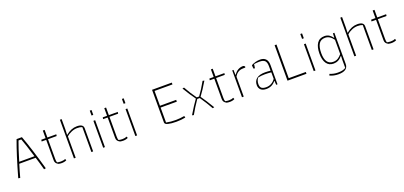

<svg xmlns="http://www.w3.org/2000/svg" viewBox="28 -1791 6532 3103"><g transform="rotate(-20 3293.5 -240.0)"><path d="M47 -6Q150 -373 238 -610H330Q418 -373 521 -6L489 0Q461 -106 425 -221H143Q107 -106 79 0ZM415 -251Q348 -474 308 -579H260Q220 -474 153 -251Z M739 -2Q712 -16 698 -34.5Q684 -53 684 -84V-435H606L610 -464H684V-595H715V-464H868L864 -435H715V-95Q715 -72 717 -60.5Q719 -49 724 -33Q755 -25 790 -25Q836 -25 866 -40L876 -14Q862 -6 839.5 -1Q817 4 795 4Q765 4 739 -2Z M1003 -665H1033V-492L1029 -397H1035Q1124 -472 1223 -472Q1333 -472 1333 -398V0H1303V-429Q1282 -437 1263.5 -440Q1245 -443 1217 -443Q1169 -443 1118 -421.5Q1067 -400 1033 -367V0H1003Z M1507 -638H1537V-554H1507ZM1506 -463H1536V0H1506Z M1796 -2Q1769 -16 1755 -34.5Q1741 -53 1741 -84V-435H1663L1667 -464H1741V-595H1772V-464H1925L1921 -435H1772V-95Q1772 -72 1774 -60.5Q1776 -49 1781 -33Q1812 -25 1847 -25Q1893 -25 1923 -40L1933 -14Q1919 -6 1896.5 -1Q1874 4 1852 4Q1822 4 1796 -2Z M2060 -638H2090V-554H2060ZM2059 -463H2089V0H2059Z M2568 -48V-610H2908V-579H2600V-324H2879V-293H2600V-36Q2642 -27 2678.5 -23.5Q2715 -20 2765 -20Q2840 -20 2912 -34L2920 -5Q2848 10 2762 10Q2675 10 2621.5 -3.5Q2568 -17 2568 -48Z M3034 -2Q3118 -142 3185 -235Q3119 -323 3037 -461L3066 -467Q3135 -343 3205 -248H3246Q3316 -343 3385 -467L3414 -461Q3332 -323 3266 -235Q3328 -150 3416 -2L3388 5Q3324 -110 3247 -221H3204Q3127 -110 3063 5Z M3630 -2Q3603 -16 3589 -34.5Q3575 -53 3575 -84V-435H3497L3501 -464H3575V-595H3606V-464H3759L3755 -435H3606V-95Q3606 -72 3608 -60.5Q3610 -49 3615 -33Q3646 -25 3681 -25Q3727 -25 3757 -40L3767 -14Q3753 -6 3730.5 -1Q3708 4 3686 4Q3656 4 3630 -2Z M3893 -462H3915L3918 -377H3924Q3981 -468 4083 -468Q4089 -468 4097.5 -462Q4106 -456 4111 -450L4107 -432H4071Q4018 -432 3981 -407.5Q3944 -383 3923 -342V0H3893Z M4184 -101Q4184 -174 4234.5 -212.5Q4285 -251 4380 -251Q4426 -251 4474 -245V-322Q4474 -389 4446.5 -416.5Q4419 -444 4354 -444Q4312 -444 4260 -437L4250 -369H4228Q4221 -391 4221 -423V-432Q4253 -450 4293.5 -461Q4334 -472 4375 -472Q4437 -472 4470.5 -436.5Q4504 -401 4504 -332V0H4481L4477 -67H4471Q4410 10 4311 10Q4249 10 4216.5 -20Q4184 -50 4184 -101ZM4476 -104V-216Q4421 -222 4365 -222Q4298 -222 4246 -209Q4214 -163 4214 -109Q4214 -58 4240 -38Q4266 -18 4318 -18Q4368 -18 4408.5 -41Q4449 -64 4476 -104Z M4676 -610H4708V-31H5002V0H4676Z M5128 -638H5158V-554H5128ZM5127 -463H5157V0H5127Z M5340 154 5350 128Q5416 156 5486 156Q5534 156 5566.5 148.5Q5599 141 5623 125V-20L5626 -78H5619Q5560 -4 5473 -4Q5393 -4 5351.5 -64Q5310 -124 5310 -231Q5310 -346 5352.5 -409.5Q5395 -473 5481 -473Q5527 -473 5560 -452Q5593 -431 5618 -395H5624L5627 -468H5652V68Q5652 185 5487 185Q5407 185 5340 154ZM5623 -113V-358Q5562 -444 5482 -444Q5408 -444 5374 -390Q5340 -336 5340 -232Q5340 -33 5476 -33Q5524 -33 5559 -54.5Q5594 -76 5623 -113Z M5826 -665H5856V-492L5852 -397H5858Q5947 -472 6046 -472Q6156 -472 6156 -398V0H6126V-429Q6105 -437 6086.5 -440Q6068 -443 6040 -443Q5992 -443 5941 -421.5Q5890 -400 5856 -367V0H5826Z M6412 -2Q6385 -16 6371 -34.5Q6357 -53 6357 -84V-435H6279L6283 -464H6357V-595H6388V-464H6541L6537 -435H6388V-95Q6388 -72 6390 -60.5Q6392 -49 6397 -33Q6428 -25 6463 -25Q6509 -25 6539 -40L6549 -14Q6535 -6 6512.5 -1Q6490 4 6468 4Q6438 4 6412 -2Z"/></g></svg>

Font: Athiti ExtraLight
Style: Regular
Weight: 275
Designer: CadsonDemak Team
Foundry: CadsonDemak
Version: Version 1.033